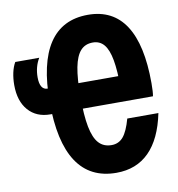

<svg xmlns="http://www.w3.org/2000/svg" viewBox="-90 -901 930 1001"><g transform="rotate(-10 375.0 -400.5)"><path d="M166.6 -405Q166.6 -610.7 235.7 -714.6Q304.8 -818.6 441.4 -818.6Q573.3 -818.6 639.9 -716Q706.5 -613.4 706.5 -410.2Q706.5 -363.3 702.2 -341.3H270.2V-476.2H595.9L543.9 -409.5Q543.9 -504.9 533.5 -561.8Q523.1 -618.8 500.7 -645.3Q478.3 -671.9 441.4 -671.9Q400.9 -671.9 376.5 -644.8Q352 -617.7 340.6 -559.5Q329.2 -501.2 329.2 -405Q329.2 -305.2 341.1 -244.6Q353 -183.9 378.5 -156Q403.9 -128.1 446.1 -128.1Q484 -128.1 508 -156.4Q532 -184.7 550.1 -250.3H714.9Q687.6 -117 620 -49.2Q552.4 18.6 446.1 18.6Q306.9 18.6 236.7 -87.9Q166.6 -194.4 166.6 -405ZM0 -524.3Q0 -558.6 6.6 -589.2Q13.3 -619.8 26.3 -642.1H153.2Q127 -598.9 127 -542.9Q127 -510.2 137.3 -493.2Q147.7 -476.2 167.8 -476.2H186.6V-341.3H159.5Q85.9 -341.3 42.9 -390.2Q0 -439.1 0 -524.3Z"/></g></svg>

Font: Martian Mono VF sWd Rg
Style: Regular
Weight: 400
Width: 6
Monospace: yes
Designer: Roman Shamin
Foundry: Evil Martians
Version: Version 1.100